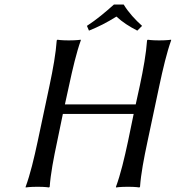

<svg xmlns="http://www.w3.org/2000/svg" viewBox="-20 -823 774 846"><path d="M596 -445 578 -363H266L284 -445C300 -520 317 -592 336 -645V-648C336 -648 318 -645 283 -645C249 -645 233 -648 233 -648L230 -645C226 -588 214 -520 198 -445L146 -200C130 -125 113 -54 93 0V3C93 3 111 0 146 0C180 0 196 3 196 3L199 0C203 -57 216 -125 232 -200L257 -321H569L544 -200C528 -125 511 -54 491 0V3C491 3 509 0 544 0C578 0 594 3 594 3L597 0C601 -57 614 -125 630 -200L682 -445C698 -520 715 -592 734 -645V-648C734 -648 716 -645 681 -645C647 -645 631 -648 631 -648L628 -645C624 -588 612 -520 596 -445ZM525 -803H482C444 -769 406 -737 363 -709L372 -688C414 -705 450 -723 493 -750C520 -725 550 -706 585 -688L606 -709C576 -736 547 -767 525 -803Z"/></svg>

Font: Libertinus Sans
Style: Italic
Weight: 400
Italic angle: -12°
Designer: Philipp H. Poll, Khaled Hosny
Foundry: Caleb Maclennan
Version: Version 7.050;RELEASE